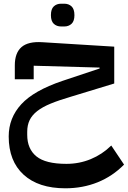

<svg xmlns="http://www.w3.org/2000/svg" viewBox="-20 -713 690 1037"><path d="M333 304Q188 304 107.5 230.5Q27 157 27 24Q27 -76 95 -150Q163 -224 317 -276L518 -343V-348L162 -358V-285H60V-360Q60 -427 96 -458.5Q132 -490 209 -485L597 -461V-262L364 -191Q299 -172 254 -153.5Q209 -135 181 -113Q153 -91 140 -64Q127 -37 127 -1V15Q127 91 176.5 131.5Q226 172 339 172Q408 172 470 146.5Q532 121 581 73L650 176Q588 239 507.5 271.5Q427 304 333 304ZM310 -570Q286 -570 270.5 -584.5Q255 -599 255 -631Q255 -664 270.5 -678.5Q286 -693 310 -693H327Q351 -693 366.5 -678.5Q382 -664 382 -631Q382 -599 366.5 -584.5Q351 -570 327 -570Z"/></svg>

Font: IBM Plex Arabic SemiBold
Style: Regular
Weight: 600
Designer: Mike Abbink, Paul van der Laan, Pieter van Rosmalen, Wael Morcos, Khajak Apelian
Foundry: Bold Monday
Version: Version 1.0